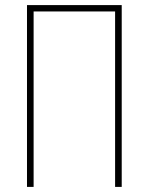

<svg xmlns="http://www.w3.org/2000/svg" viewBox="-20 -734 584 754"><path d="M86 0H112V-689H432V0H458V-714H86Z"/></svg>

Font: Noto Sans Condensed Thin
Style: Regular
Weight: 100
Width: 3
Designer: Monotype Design Team
Foundry: Monotype Imaging Inc.
Version: Version 2.013